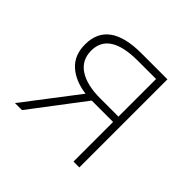

<svg xmlns="http://www.w3.org/2000/svg" viewBox="-135 -669 812 812"><g transform="rotate(45 270.5 -263.5)"><path d="M400 -269V-494H291Q121 -494 121 -385Q121 -328 166 -298.5Q211 -269 291 -269ZM279 -527H435V0H400V-237H272L92 0H50L233 -239Q165 -248 124.5 -284.5Q84 -321 84 -385Q84 -527 279 -527Z"/></g></svg>

Font: Noto Sans Korean Thin
Style: Regular
Weight: 250
Designer: Ryoko NISHIZUKA  (kana & ideographs); Paul D. Hunt (Latin, Greek & Cyrillic); Wenlong ZHANG  (bopomofo); Sandoll Communi
Foundry: Adobe Systems Incorporated
Version: Version 1.0001;PS 1;hotconv 1.0.78;makeotf.lib2.5.61930